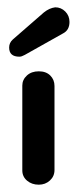

<svg xmlns="http://www.w3.org/2000/svg" viewBox="-20 -495 210 525"><path d="M86 10Q67 10 54 -1Q41 -12 41 -29V-261Q41 -277 53.5 -288.5Q66 -300 86 -300Q106 -300 117.5 -288.5Q129 -277 129 -260V-30Q129 -13 116.5 -1.5Q104 10 86 10ZM15 -387 100 -461Q115 -473 131 -475Q147 -475 158.5 -463.5Q170 -452 170 -435Q170 -413 153 -404L48 -345Q45 -344 41.5 -342Q38 -340 33 -340Q5 -340 5 -365Q5 -378 15 -387Z"/></svg>

Font: Dongle
Style: Bold
Weight: 700
Designer: Yanghee Ryu
Foundry: Yanghee Ryu
Version: Version 2.000